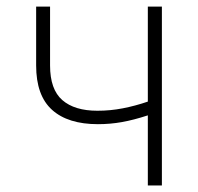

<svg xmlns="http://www.w3.org/2000/svg" viewBox="-20 -566 604 586"><path d="M278.8 -187Q187.5 -187 138.9 -230.7Q90.3 -274.4 90.3 -366.2V-545.9H132.8V-366.2Q132.8 -293 170.2 -260.5Q207.5 -228 277.3 -228Q316.9 -228 354.7 -235.4Q392.6 -242.7 431.2 -255.9V-545.9H474.1V0H431.2V-213.9Q387.7 -199.7 352.1 -193.4Q316.4 -187 278.8 -187Z"/></svg>

Font: Inter Extra Light
Style: Regular
Weight: 200
Designer: Rasmus Andersson
Foundry: rsms
Version: Version 4.000;git-3c8e0fc